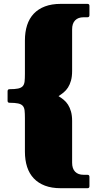

<svg xmlns="http://www.w3.org/2000/svg" viewBox="-20 -800 506 1001"><path d="M356 48.3Q356 79.1 371.6 95.2Q387.2 111.3 416 111.3H436Q446.3 111.3 446.3 122.1V170.9Q446.3 181.2 436 181.2H296.4Q249.5 181.2 214.6 168Q179.7 154.8 156.2 130.1Q132.8 105.5 121.3 70.1Q109.9 34.7 109.9 -9.8V-184.1Q109.9 -208.5 108.2 -224.1Q106.4 -239.7 98.4 -248.5Q90.3 -257.3 74.2 -260.7Q58.1 -264.2 29.8 -264.2Q19.5 -264.2 19.5 -274.4V-324.2Q19.5 -335 29.8 -335Q58.1 -335 74.2 -338.4Q90.3 -341.8 98.4 -350.6Q106.4 -359.4 108.2 -375Q109.9 -390.6 109.9 -415V-588.9Q109.9 -633.3 121.3 -668.7Q132.8 -704.1 156.2 -728.8Q179.7 -753.4 214.6 -766.6Q249.5 -779.8 296.4 -779.8H436Q446.3 -779.8 446.3 -769.5V-720.7Q446.3 -710 436 -710H416Q387.2 -710 371.6 -693.8Q356 -677.7 356 -647V-429.7Q356 -400.9 350.1 -379.9Q344.2 -358.9 334.5 -343.8Q324.7 -328.6 311.8 -318.1Q298.8 -307.6 285.2 -298.8Q298.8 -290.5 311.8 -280Q324.7 -269.5 334.5 -254.4Q344.2 -239.3 350.1 -218.5Q356 -197.8 356 -169.4Z"/></svg>

Font: Fascinate
Style: Regular
Weight: 900
Designer: Astigmatic (AOETI)
Foundry: Astigmatic (AOETI)
Version: Version 1.000